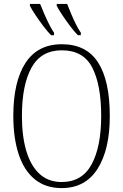

<svg xmlns="http://www.w3.org/2000/svg" viewBox="-20 -951 630 981"><path d="M295 10Q212 10 157 -35.5Q102 -81 75 -164Q48 -247 48 -359Q48 -533 110 -629Q172 -725 296 -725Q421 -725 481 -632Q541 -539 541 -358Q541 -187 478.5 -88.5Q416 10 295 10ZM295 -21Q399 -21 448 -111Q497 -201 497 -358Q497 -517 451.5 -605.5Q406 -694 296 -694Q190 -694 141 -605.5Q92 -517 92 -358Q92 -255 114.5 -179.5Q137 -104 182 -62.5Q227 -21 295 -21ZM378 -771Q360 -789 338.5 -817.5Q317 -846 298 -874.5Q279 -903 270 -921V-931H323Q332 -908 343.5 -880.5Q355 -853 368 -827Q381 -801 393 -784V-771ZM241 -771Q223 -789 201.5 -817.5Q180 -846 161 -874.5Q142 -903 133 -921V-931H185Q194 -908 206 -880.5Q218 -853 231 -827Q244 -801 256 -784V-771Z"/></svg>

Font: Noto Serif Condensed ExtraLight
Style: Regular
Weight: 200
Width: 3
Designer: Monotype Design Team
Foundry: Monotype Imaging Inc.
Version: Version 2.013; ttfautohint (v1.8.4.7-5d5b)